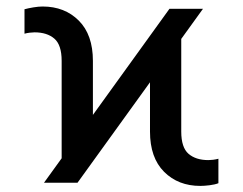

<svg xmlns="http://www.w3.org/2000/svg" viewBox="-20 -573 762 602"><path d="M608 9.9Q538.7 9.9 494.5 -34.3Q450.3 -78.5 450.3 -160.5V-315L223 0H117.9L173.3 -76.7V-382.1Q173.3 -432.2 150.4 -451.9Q127.5 -471.6 88.1 -471.6Q81.7 -471.6 73 -470.5Q64.3 -469.5 56.8 -467.3V-544Q68.5 -547.2 84.7 -549.9Q100.9 -552.6 113.6 -552.6Q182.9 -552.6 227.1 -508.3Q271.3 -464.1 271.3 -382.1V-212.7L511.4 -545.5H616.5L548.3 -451V-160.5Q548.3 -110.4 571.2 -90.7Q594.1 -71 633.5 -71Q639.9 -71 648.6 -72.1Q657.3 -73.2 664.8 -75.3V1.4Q654.1 5.7 637.4 7.8Q620.7 9.9 608 9.9Z"/></svg>

Font: Linik Sans
Style: Regular
Weight: 400
Designer: Rasmus Andersson (font), Marc Monis (original base), Kil Hyung-jin (Pretendard portions), Cristiano Sobral (main changes
Foundry: rsms
Version: Version 3.018;May 31, 2022;FontCreator 14.0.0.2814 64-bit; t